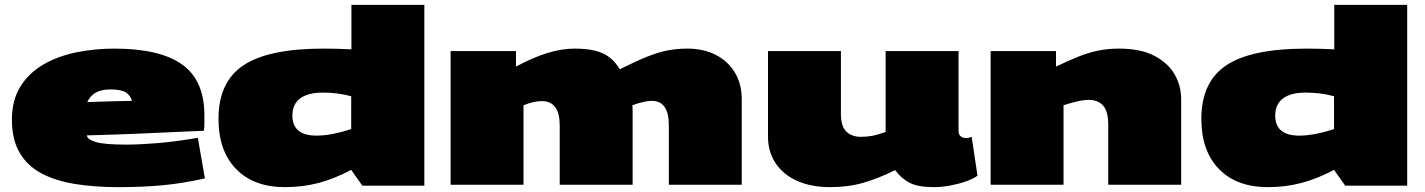

<svg xmlns="http://www.w3.org/2000/svg" viewBox="-20 -760 5864 790"><path d="M466 10Q369 10 288.5 -3Q208 -16 150 -47Q92 -78 60.5 -132Q29 -186 29 -268Q29 -348 64 -404Q99 -460 158.5 -494.5Q218 -529 293.5 -544.5Q369 -560 450 -560Q638 -560 729.5 -494.5Q821 -429 821 -286Q821 -273 821 -254.5Q821 -236 819 -222Q762 -220 693 -216.5Q624 -213 537 -209.5Q450 -206 338 -203V-201Q340 -186 375 -175.5Q410 -165 498 -165Q553 -165 627 -171Q701 -177 794 -193L823 -26Q735 -6 652 2Q569 10 466 10ZM339 -340Q383 -342 431.5 -343Q480 -344 523 -345Q517 -367 498 -379.5Q479 -392 435 -392Q397 -392 374 -379Q351 -366 339 -340Z M1471 4 1425 -61Q1355 -24 1290 -7Q1225 10 1153 10Q1024 10 951.5 -64.5Q879 -139 879 -271Q879 -423 982 -491.5Q1085 -560 1311 -560Q1369 -560 1426 -557V-740H1726V4ZM1425 -229V-364Q1371 -379 1308 -379Q1247 -379 1215 -355Q1183 -331 1183 -285Q1183 -202 1282 -202Q1343 -202 1425 -229Z M1834 0V-550H2103V-486Q2174 -524 2232.5 -542Q2291 -560 2344 -560Q2418 -560 2460.5 -540.5Q2503 -521 2530 -475Q2596 -508 2642 -526.5Q2688 -545 2727 -552.5Q2766 -560 2808 -560Q2875 -560 2925.5 -534Q2976 -508 3004 -461Q3032 -414 3032 -352V0H2732V-244Q2732 -345 2662 -345Q2648 -345 2629 -341Q2610 -337 2582 -327Q2583 -315 2583 -302.5Q2583 -290 2583 -278V0H2283V-244Q2283 -344 2209 -344Q2177 -344 2134 -327V0Z M3396 10Q3318 10 3260.5 -15.5Q3203 -41 3171.5 -88Q3140 -135 3140 -198V-550H3440V-292Q3440 -240 3462.5 -218.5Q3485 -197 3522 -197Q3546 -197 3568 -201Q3590 -205 3624 -217V-550H3924V-223Q3924 -207 3932.5 -199.5Q3941 -192 3953 -192Q3967 -192 3978 -197L4002 -37Q3984 -24 3954 -13.5Q3924 -3 3889.5 3.5Q3855 10 3822 10Q3758 10 3723.5 -7.5Q3689 -25 3663 -60Q3595 -26 3532.5 -8Q3470 10 3396 10Z M4056 0V-550H4325V-486Q4377 -511 4418.5 -527.5Q4460 -544 4499.5 -552Q4539 -560 4584 -560Q4673 -560 4729.5 -530.5Q4786 -501 4813 -454Q4840 -407 4840 -352V0H4540V-244Q4540 -303 4518.5 -326Q4497 -349 4461 -349Q4439 -349 4413 -343Q4387 -337 4356 -327V0Z M5515 4 5469 -61Q5399 -24 5334 -7Q5269 10 5197 10Q5068 10 4995.5 -64.5Q4923 -139 4923 -271Q4923 -423 5026 -491.5Q5129 -560 5355 -560Q5413 -560 5470 -557V-740H5770V4ZM5469 -229V-364Q5415 -379 5352 -379Q5291 -379 5259 -355Q5227 -331 5227 -285Q5227 -202 5326 -202Q5387 -202 5469 -229Z"/></svg>

Font: Georama ExtraExtended Black
Style: Regular
Weight: 900
Width: 8
Designer: Jean-Baptiste Levee
Foundry: Production Type
Version: Version 1.000